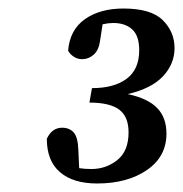

<svg xmlns="http://www.w3.org/2000/svg" viewBox="-20 -844 430 451"><path d="M208 -413Q152 -413 121 -439.5Q90 -466 90 -518Q102 -544 126 -544Q143 -544 153 -533Q163 -522 164 -492L166 -449Q172 -448 179.5 -447.5Q187 -447 195 -447Q229 -447 255.5 -468Q282 -489 282 -533Q282 -570 260 -586.5Q238 -603 190 -603L196 -637Q248 -637 277.5 -659Q307 -681 307 -726Q307 -760 290.5 -775Q274 -790 246 -790Q235 -790 221 -787L215 -748Q212 -726 200 -715.5Q188 -705 173 -705Q162 -705 153 -711Q144 -717 140 -725Q144 -774 179.5 -799Q215 -824 270 -824Q335 -824 362.5 -796.5Q390 -769 390 -731Q390 -694 363 -665Q336 -636 280 -623Q327 -613 349 -590.5Q371 -568 371 -530Q371 -476 325 -444.5Q279 -413 208 -413Z"/></svg>

Font: Source Serif 4 Semibold
Style: Italic
Weight: 600
Italic angle: -12°
Designer: Frank Grießhammer
Foundry: Adobe
Version: Version 4.005;hotconv 1.1.0;makeotfexe 2.6.0